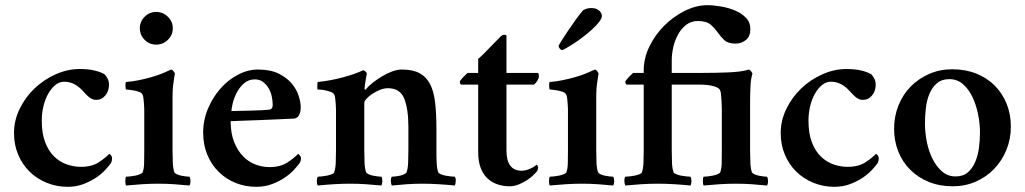

<svg xmlns="http://www.w3.org/2000/svg" viewBox="-20 -711 3950 740"><path d="M400 -384Q400 -360 386 -343Q372 -326 350 -326Q341 -326 332.5 -330.5Q324 -335 317 -342Q310 -349 303.5 -356Q297 -363 291 -369Q277 -382 261.5 -389Q246 -396 227 -396Q209 -396 193.5 -383.5Q178 -371 166 -350Q154 -329 147.5 -302Q141 -275 141 -246Q141 -197 154 -163Q167 -129 188.5 -108Q210 -87 237 -77.5Q264 -68 292 -68Q334 -68 360.5 -85.5Q387 -103 401 -118Q405 -117 408.5 -111.5Q412 -106 412 -101Q412 -91 408 -83Q401 -73 386.5 -57Q372 -41 350.5 -26.5Q329 -12 301.5 -1.5Q274 9 241 9Q198 9 160 -6.5Q122 -22 94 -49.5Q66 -77 50 -115Q34 -153 34 -198Q34 -247 56 -292Q78 -337 114 -371Q150 -405 195.5 -425Q241 -445 287 -445Q323 -445 347.5 -438.5Q372 -432 384 -424Q389 -418 394.5 -408.5Q400 -399 400 -384Z M519 -602Q519 -628 537.5 -646.5Q556 -665 582 -665Q608 -665 627 -646.5Q646 -628 646 -602Q646 -576 627 -557.5Q608 -539 582 -539Q556 -539 537.5 -557.5Q519 -576 519 -602ZM645 -133Q645 -107 646 -84Q647 -61 652 -47Q654 -43 661.5 -39.5Q669 -36 678 -34Q687 -32 696.5 -31Q706 -30 710 -30Q714 -25 714 -13Q714 -1 710 4Q681 1 651 -1Q621 -3 590 -3Q560 -3 528 -1Q496 1 466 4Q463 -1 463 -13Q463 -25 466 -30Q471 -30 481 -31Q491 -32 501 -34Q511 -36 519.5 -39.5Q528 -43 530 -47Q535 -61 535.5 -82.5Q536 -104 536 -133V-276Q536 -280 536 -289.5Q536 -299 535 -310Q534 -321 533 -331.5Q532 -342 529 -347Q526 -353 517 -356.5Q508 -360 497.5 -362Q487 -364 478 -365Q469 -366 466 -366Q464 -368 463.5 -380.5Q463 -393 466 -395Q491 -397 515.5 -402Q540 -407 563 -413.5Q586 -420 605.5 -428Q625 -436 640 -443Q645 -442 649.5 -435.5Q654 -429 654 -427Q653 -424 652 -416Q651 -408 649.5 -398.5Q648 -389 647 -380.5Q646 -372 646 -367Q645 -355 645 -336.5Q645 -318 645 -315Z M962 -405Q937 -405 919.5 -389Q902 -373 891.5 -352Q881 -331 876.5 -311Q872 -291 872 -283Q875 -283 895 -283.5Q915 -284 939 -284.5Q963 -285 985 -286Q1007 -287 1014 -288Q1031 -288 1031 -307Q1031 -322 1027.5 -339Q1024 -356 1015.5 -370.5Q1007 -385 994 -395Q981 -405 962 -405ZM974 -443Q1022 -443 1053.5 -427.5Q1085 -412 1104 -389.5Q1123 -367 1131 -342Q1139 -317 1139 -298Q1139 -280 1132.5 -267.5Q1126 -255 1113 -254Q1093 -253 1059.5 -251.5Q1026 -250 990 -248.5Q954 -247 921 -246Q888 -245 869 -244Q869 -197 882.5 -163.5Q896 -130 917 -108.5Q938 -87 964.5 -77Q991 -67 1018 -67Q1061 -67 1088 -85Q1115 -103 1129 -118Q1132 -117 1136 -111.5Q1140 -106 1140 -101Q1140 -90 1135 -83Q1128 -73 1113.5 -57Q1099 -41 1077.5 -26.5Q1056 -12 1028.5 -1.5Q1001 9 968 9Q925 9 888 -6Q851 -21 823 -48.5Q795 -76 779 -114.5Q763 -153 763 -200Q763 -248 781.5 -292Q800 -336 829.5 -369.5Q859 -403 897 -423Q935 -443 974 -443Z M1529 -443Q1571 -443 1597 -429Q1623 -415 1637.5 -387Q1652 -359 1657 -316Q1662 -273 1662 -216V-133Q1662 -104 1663 -82.5Q1664 -61 1669 -47Q1671 -43 1679 -39.5Q1687 -36 1697.5 -34Q1708 -32 1718 -31Q1728 -30 1733 -30Q1737 -24 1736.5 -13Q1736 -2 1733 4Q1703 1 1670.5 -1Q1638 -3 1608 -3Q1577 -3 1548.5 -1Q1520 1 1490 4Q1487 -2 1486.5 -13Q1486 -24 1490 -30Q1495 -30 1504 -31Q1513 -32 1522 -34Q1531 -36 1538 -39.5Q1545 -43 1547 -47Q1552 -61 1553 -83Q1554 -105 1554 -134V-221Q1554 -291 1538 -331Q1522 -371 1475 -371Q1460 -371 1444 -364.5Q1428 -358 1414.5 -349Q1401 -340 1392.5 -330.5Q1384 -321 1384 -315V-134Q1384 -108 1385 -84.5Q1386 -61 1391 -47Q1393 -43 1400.5 -39.5Q1408 -36 1417.5 -34Q1427 -32 1436 -31Q1445 -30 1450 -30Q1454 -24 1453.5 -13Q1453 -2 1450 4Q1420 1 1390 -1Q1360 -3 1329 -3Q1299 -3 1266.5 -1Q1234 1 1205 4Q1201 -2 1201 -13Q1201 -24 1205 -30Q1210 -30 1219.5 -31Q1229 -32 1239.5 -34Q1250 -36 1258.5 -39.5Q1267 -43 1268 -47Q1273 -61 1274 -83Q1275 -105 1275 -134V-275Q1275 -279 1275 -289Q1275 -299 1274 -310Q1273 -321 1272 -331.5Q1271 -342 1268 -347Q1265 -353 1255.5 -356.5Q1246 -360 1235.5 -362.5Q1225 -365 1216 -365.5Q1207 -366 1204 -366Q1203 -367 1203 -371.5Q1203 -376 1203 -381.5Q1203 -387 1203.5 -391Q1204 -395 1205 -395Q1254 -400 1302 -413Q1350 -426 1379 -440Q1384 -440 1389 -435Q1394 -430 1394 -427Q1393 -424 1391.5 -415.5Q1390 -407 1388.5 -397Q1387 -387 1386 -379.5Q1385 -372 1385 -370Q1385 -366 1387 -365Q1388 -365 1392 -369Q1401 -380 1417 -392.5Q1433 -405 1452 -416.5Q1471 -428 1491 -435.5Q1511 -443 1529 -443Z M2052 -430Q2055 -430 2056 -426Q2057 -422 2057 -417Q2057 -410 2051.5 -400.5Q2046 -391 2038 -385H1932V-131Q1932 -53 1991 -53Q2001 -53 2010.5 -56Q2020 -59 2028 -63Q2036 -67 2041.5 -71Q2047 -75 2048 -76Q2050 -75 2052 -72Q2054 -69 2054 -65Q2054 -61 2051.5 -55Q2049 -49 2047 -48Q2043 -43 2033.5 -34Q2024 -25 2010 -16Q1996 -7 1979 0Q1962 7 1943 7Q1922 7 1900.5 0.5Q1879 -6 1861.5 -21Q1844 -36 1833.5 -61.5Q1823 -87 1823 -125V-385H1757Q1754 -387 1753 -390.5Q1752 -394 1752 -397Q1757 -405 1766.5 -415Q1776 -425 1782 -430H1823V-484Q1835 -494 1847 -506.5Q1859 -519 1871 -531Q1883 -543 1893.5 -554Q1904 -565 1911 -572Q1918 -577 1924.5 -577Q1931 -577 1932 -573V-430Z M2278 -133Q2278 -107 2279 -84Q2280 -61 2285 -47Q2287 -43 2294.5 -39.5Q2302 -36 2311 -34Q2320 -32 2329.5 -31Q2339 -30 2343 -30Q2347 -25 2347 -13Q2347 -1 2343 4Q2314 1 2284 -1Q2254 -3 2223 -3Q2193 -3 2161 -1Q2129 1 2099 4Q2096 -1 2096 -13Q2096 -25 2099 -30Q2104 -30 2114 -31Q2124 -32 2134 -34Q2144 -36 2152.5 -39.5Q2161 -43 2163 -47Q2168 -61 2168.5 -82.5Q2169 -104 2169 -133V-276Q2169 -280 2169 -289.5Q2169 -299 2168 -310Q2167 -321 2166 -331.5Q2165 -342 2162 -347Q2159 -353 2150 -356.5Q2141 -360 2130.5 -362Q2120 -364 2111 -365Q2102 -366 2099 -366Q2097 -368 2096.5 -380.5Q2096 -393 2099 -395Q2124 -397 2148.5 -402Q2173 -407 2196 -413.5Q2219 -420 2238.5 -428Q2258 -436 2273 -443Q2278 -442 2282.5 -435.5Q2287 -429 2287 -427Q2286 -424 2285 -416Q2284 -408 2282.5 -398.5Q2281 -389 2280 -380.5Q2279 -372 2279 -367Q2278 -355 2278 -336.5Q2278 -318 2278 -315ZM2258 -680Q2271 -680 2279 -676.5Q2287 -673 2291.5 -668Q2296 -663 2298 -658Q2300 -653 2300 -651Q2300 -641 2289.5 -627Q2279 -613 2262.5 -598Q2246 -583 2227 -568.5Q2208 -554 2191 -543Q2174 -532 2161.5 -525Q2149 -518 2147 -518Q2142 -518 2137.5 -523.5Q2133 -529 2133 -534Q2133 -536 2143 -552Q2153 -568 2167 -589Q2181 -610 2197.5 -633Q2214 -656 2227 -671Q2229 -673 2238 -676.5Q2247 -680 2258 -680Z M2706 -691Q2730 -691 2759 -686Q2788 -681 2813 -670.5Q2838 -660 2855 -642.5Q2872 -625 2872 -599Q2872 -571 2855 -557Q2838 -543 2815 -543Q2786 -543 2772 -556Q2758 -569 2746.5 -585.5Q2735 -602 2719 -616Q2703 -630 2669 -630Q2644 -630 2625 -615.5Q2606 -601 2593.5 -578.5Q2581 -556 2575 -529.5Q2569 -503 2569 -479V-430H2688Q2713 -430 2738.5 -430.5Q2764 -431 2787.5 -432Q2811 -433 2831 -435.5Q2851 -438 2866 -443Q2871 -442 2875.5 -435.5Q2880 -429 2880 -427Q2877 -418 2875 -405Q2873 -392 2872.5 -378.5Q2872 -365 2871.5 -351.5Q2871 -338 2871 -328V-133Q2871 -107 2872 -84Q2873 -61 2878 -47Q2880 -43 2887.5 -39.5Q2895 -36 2904 -34Q2913 -32 2922.5 -31Q2932 -30 2936 -30Q2940 -25 2940 -13Q2940 -1 2936 4Q2907 1 2876.5 -1Q2846 -3 2816 -3Q2786 -3 2754 -1Q2722 1 2692 4Q2689 -1 2689 -13Q2689 -25 2692 -30Q2697 -30 2707 -31Q2717 -32 2727 -34Q2737 -36 2745.5 -39.5Q2754 -43 2756 -47Q2761 -61 2761.5 -82.5Q2762 -104 2762 -133V-276Q2762 -280 2762 -292.5Q2762 -305 2761 -319.5Q2760 -334 2759 -346.5Q2758 -359 2755 -364Q2752 -370 2743.5 -374Q2735 -378 2723.5 -380.5Q2712 -383 2700 -384Q2688 -385 2678 -385H2569V-133Q2569 -105 2570 -83Q2571 -61 2576 -47Q2578 -43 2586.5 -39.5Q2595 -36 2605.5 -34Q2616 -32 2626.5 -31Q2637 -30 2641 -30Q2645 -24 2645 -13Q2645 -2 2641 4Q2612 1 2579 -1Q2546 -3 2515 -3Q2484 -3 2452 -1Q2420 1 2390 4Q2387 -2 2386.5 -13Q2386 -24 2390 -30Q2395 -30 2405 -31Q2415 -32 2425.5 -34Q2436 -36 2444.5 -39.5Q2453 -43 2454 -47Q2459 -61 2460 -83Q2461 -105 2461 -133V-385H2395Q2392 -387 2391 -390.5Q2390 -394 2390 -397Q2395 -405 2404.5 -415Q2414 -425 2420 -430H2461V-440Q2461 -487 2483 -532Q2505 -577 2540 -612Q2575 -647 2619 -669Q2663 -691 2706 -691Z M3355 -384Q3355 -360 3341 -343Q3327 -326 3305 -326Q3296 -326 3287.5 -330.5Q3279 -335 3272 -342Q3265 -349 3258.5 -356Q3252 -363 3246 -369Q3232 -382 3216.5 -389Q3201 -396 3182 -396Q3164 -396 3148.5 -383.5Q3133 -371 3121 -350Q3109 -329 3102.5 -302Q3096 -275 3096 -246Q3096 -197 3109 -163Q3122 -129 3143.5 -108Q3165 -87 3192 -77.5Q3219 -68 3247 -68Q3289 -68 3315.5 -85.5Q3342 -103 3356 -118Q3360 -117 3363.5 -111.5Q3367 -106 3367 -101Q3367 -91 3363 -83Q3356 -73 3341.5 -57Q3327 -41 3305.5 -26.5Q3284 -12 3256.5 -1.5Q3229 9 3196 9Q3153 9 3115 -6.5Q3077 -22 3049 -49.5Q3021 -77 3005 -115Q2989 -153 2989 -198Q2989 -247 3011 -292Q3033 -337 3069 -371Q3105 -405 3150.5 -425Q3196 -445 3242 -445Q3278 -445 3302.5 -438.5Q3327 -432 3339 -424Q3344 -418 3349.5 -408.5Q3355 -399 3355 -384Z M3639 -406Q3610 -406 3591.5 -390.5Q3573 -375 3562.5 -350Q3552 -325 3548.5 -295Q3545 -265 3545 -235Q3545 -201 3552 -165Q3559 -129 3574 -99Q3589 -69 3611 -50Q3633 -31 3663 -31Q3692 -31 3710 -46.5Q3728 -62 3738.5 -86.5Q3749 -111 3753 -141Q3757 -171 3757 -200Q3757 -235 3749.5 -271.5Q3742 -308 3727.5 -338Q3713 -368 3691 -387Q3669 -406 3639 -406ZM3650 -444Q3701 -444 3742.5 -427.5Q3784 -411 3813.5 -381.5Q3843 -352 3859.5 -311.5Q3876 -271 3876 -223Q3876 -175 3859 -133.5Q3842 -92 3812 -60.5Q3782 -29 3741 -11Q3700 7 3652 7Q3601 7 3559.5 -10Q3518 -27 3488 -57Q3458 -87 3442 -127.5Q3426 -168 3426 -215Q3426 -263 3443 -305Q3460 -347 3490 -377.5Q3520 -408 3561 -426Q3602 -444 3650 -444Z"/></svg>

Font: Vermiglione SemiBold
Style: Regular
Weight: 600
Version: Version 1.000